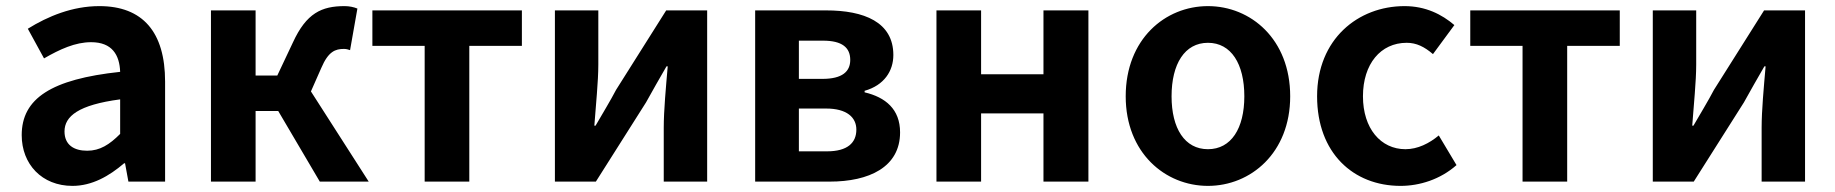

<svg xmlns="http://www.w3.org/2000/svg" viewBox="-20 -594 6002 628"><path d="M217 14C281 14 337 -18 386 -60H389L400 0H520V-327C520 -489 447 -574 305 -574C217 -574 137 -541 71 -500L124 -403C176 -433 226 -456 278 -456C347 -456 371 -414 373 -359C148 -335 51 -272 51 -152C51 -57 117 14 217 14ZM265 -101C222 -101 191 -120 191 -164C191 -214 237 -251 373 -269V-156C338 -121 307 -101 265 -101Z M997 -295 1031 -372C1054 -426 1077 -434 1105 -434C1113 -434 1119 -432 1125 -430L1149 -566C1137 -571 1122 -574 1107 -574C1032 -574 982 -551 938 -455L887 -347H816V-560H670V0H816V-231H890L1026 0H1186Z M1369 0H1515V-444H1687V-560H1198V-444H1369Z M1795 0H1929L2093 -259C2111 -292 2141 -344 2160 -377H2164C2158 -307 2151 -233 2151 -176V0H2293V-560H2159L1995 -300C1978 -267 1947 -216 1928 -183H1924C1929 -252 1937 -327 1937 -383V-560H1795Z M2450 0H2694C2822 0 2924 -47 2924 -161C2924 -237 2876 -276 2808 -292V-297C2872 -315 2902 -362 2902 -414C2902 -522 2806 -560 2682 -560H2450ZM2593 -336V-461H2672C2735 -461 2761 -438 2761 -398C2761 -360 2735 -336 2670 -336ZM2593 -99V-239H2682C2750 -239 2781 -210 2781 -170C2781 -127 2752 -99 2685 -99Z M3043 0H3189V-223H3393V0H3540V-560H3393V-351H3189V-560H3043Z M3931 14C4071 14 4200 -94 4200 -279C4200 -466 4071 -574 3931 -574C3791 -574 3662 -466 3662 -279C3662 -94 3791 14 3931 14ZM3931 -106C3855 -106 3812 -174 3812 -279C3812 -385 3855 -454 3931 -454C4007 -454 4050 -385 4050 -279C4050 -174 4007 -106 3931 -106Z M4561 14C4623 14 4691 -7 4744 -54L4686 -151C4655 -125 4617 -106 4577 -106C4496 -106 4438 -174 4438 -279C4438 -385 4496 -454 4581 -454C4613 -454 4639 -441 4667 -417L4737 -512C4696 -547 4643 -574 4574 -574C4422 -574 4288 -466 4288 -279C4288 -94 4406 14 4561 14Z M4960 0H5106V-444H5278V-560H4789V-444H4960Z M5386 0H5520L5684 -259C5702 -292 5732 -344 5751 -377H5755C5749 -307 5742 -233 5742 -176V0H5884V-560H5750L5586 -300C5569 -267 5538 -216 5519 -183H5515C5520 -252 5528 -327 5528 -383V-560H5386Z"/></svg>

Font: Noto Sans T Chinese Bold
Style: Bold
Weight: 700
Designer: Ryoko NISHIZUKA (kana & ideographs); Paul D. Hunt (Latin, Greek & Cyrillic); Wenlong ZHANG (bopomofo); Sandoll Communica
Foundry: Adobe Systems Incorporated
Version: Version 1.000;PS 1;hotconv 1.0.78;makeotf.lib2.5.61930